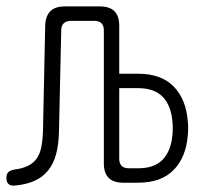

<svg xmlns="http://www.w3.org/2000/svg" viewBox="-21 -570 641 599"><path d="M120 -490Q121 -520 136 -535Q151 -550 181 -550H291Q321 -550 336 -535Q351 -520 351 -490V-340H410Q482 -340 521 -300Q560 -260 565 -190Q566 -180 566 -170Q566 -160 565 -150Q560 -80 521 -40Q482 0 410 0H363Q333 0 318 -15Q303 -30 303 -60V-475Q303 -490 295.5 -497.5Q288 -505 273 -505H201Q186 -505 178 -497.5Q170 -490 170 -475L163 -159Q162 -119 154 -89Q146 -59 129 -38Q112 -17 86 -5.5Q60 6 24 9Q12 10 5.5 4Q-1 -2 -1 -15Q-1 -27 5 -33Q11 -39 24 -41Q48 -44 65 -52Q82 -60 92.5 -74Q103 -88 107.5 -109.5Q112 -131 113 -159ZM351 -295V-75Q351 -60 358.5 -52.5Q366 -45 381 -45H410Q461 -45 487 -72.5Q513 -100 517 -150Q518 -160 518 -170Q518 -180 517 -190Q513 -240 487 -267.5Q461 -295 410 -295Z"/></svg>

Font: Maple Mono Thin
Style: Regular
Weight: 250
Monospace: yes
Designer: subframe7536
Version: Version 7.000